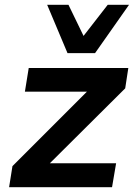

<svg xmlns="http://www.w3.org/2000/svg" viewBox="-20 -782 569 802"><path d="M18 0 32 -88 374 -430 370 -399H84L100 -498H516L503 -413L155 -67L159 -100H465L448 0ZM262 -560 177 -762H266L329 -632L430 -762H519L377 -560Z"/></svg>

Font: Nunito Sans 8pt
Style: Bold Italic
Weight: 700
Italic angle: -9°
Version: Version 3.101;gftools[0.9.27]